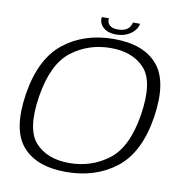

<svg xmlns="http://www.w3.org/2000/svg" viewBox="-85 -859 914 945"><g transform="rotate(10 371.5 -386.0)"><path d="M306 4.5Q454.5 4.5 556.8 -76Q659 -156.5 687 -337.5Q714.5 -518 644.8 -599.5Q575 -681 427 -681Q278.5 -681 176.2 -600.2Q74 -519.5 45.5 -337.5Q18 -157.5 87.8 -76.5Q157.5 4.5 306 4.5ZM314 -41.5Q203.5 -41.5 144.5 -106.2Q85.5 -171 111.5 -337.5Q138 -505 223 -569.8Q308 -634.5 418.5 -634.5Q529 -634.5 588.2 -569.8Q647.5 -505 621.5 -337.5Q595 -170.5 509.8 -106Q424.5 -41.5 314 -41.5ZM430.5 -704.5Q462 -704.5 485 -715Q508 -725.5 522 -741.8Q536 -758 539 -777H503.5Q501.5 -765.5 494.2 -754.8Q487 -744 472.8 -737.2Q458.5 -730.5 435 -730.5Q414 -730.5 402 -737.5Q390 -744.5 385.8 -755Q381.5 -765.5 383.5 -777H348Q345 -758 353.8 -741.8Q362.5 -725.5 382 -715Q401.5 -704.5 430.5 -704.5Z"/></g></svg>

Font: Anybody SemiExpanded Light
Style: Italic
Weight: 300
Width: 6
Italic angle: -10°
Version: Version 1.113;gftools[0.9.25]